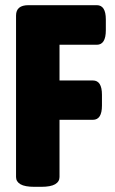

<svg xmlns="http://www.w3.org/2000/svg" viewBox="-20 -720 443 742"><path d="M113 2Q76 2 59 -8Q42 -18 42 -36V-660Q42 -700 90 -700H354Q389 -700 389 -645V-603Q389 -547 354 -547H210V-409H339Q374 -409 374 -354V-312Q374 -257 339 -257H210V-36Q210 -18 193 -8Q176 2 139 2Z"/></svg>

Font: Asap Condensed ExtraBold
Style: Regular
Weight: 800
Width: 3
Designer: Pablo Cosgaya
Foundry: Omnibus-Type
Version: Version 3.001; ttfautohint (v1.8.4.7-5d5b)